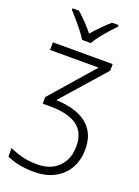

<svg xmlns="http://www.w3.org/2000/svg" viewBox="-183 -840 835 1156"><g transform="rotate(20 234.0 -262.5)"><path d="M414 -532V-490L169 -212Q297 -208 366 -153Q435 -98 435 6Q435 76 405.5 128.5Q376 181 321 210.5Q266 240 190 240Q135 240 92 231Q49 222 15 206V151Q50 168 94.5 179.5Q139 191 192 191Q278 191 328 141Q378 91 378 7Q378 -81 319.5 -122.5Q261 -164 148 -164H100V-206L342 -483H31V-532ZM191 -606Q178 -628 157 -655Q136 -682 113 -708.5Q90 -735 72 -755V-765H113Q140 -742 167.5 -713Q195 -684 218 -656Q242 -684 270.5 -713Q299 -742 326 -765H367V-755Q348 -735 324.5 -708.5Q301 -682 280 -655Q259 -628 247 -606Z"/></g></svg>

Font: Noto Sans Light
Style: Regular
Weight: 300
Designer: Monotype Design Team
Foundry: Monotype Imaging Inc.
Version: Version 2.007